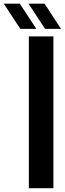

<svg xmlns="http://www.w3.org/2000/svg" viewBox="-109 -992 344 1012"><path d="M43 0V-800H172.5V0ZM128.5 -840 41.5 -972.5H126L212.5 -840ZM-2 -840 -89 -972.5H-4.5L82.5 -840Z"/></svg>

Font: Big Shoulders Display Thin ExtraBold
Style: Regular
Weight: 800
Version: Version 2.002